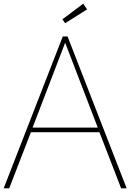

<svg xmlns="http://www.w3.org/2000/svg" viewBox="-20 -1026 708 1043"><path d="M321 -828H347L668 -3H638L520 -308H148L30 -3H0ZM334 -794 157 -333H511ZM432 -1006 453 -975 334 -900 319 -921Z"/></svg>

Font: Spartan MB
Style: Regular
Weight: 250
Designer: Matt Bailey
Foundry: Matt Bailey
Version: Version 1.000